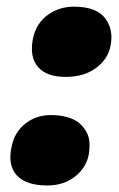

<svg xmlns="http://www.w3.org/2000/svg" viewBox="-20 -570 360 582"><path d="M179.2 -336.9Q121.1 -336.9 95 -367.2Q68.8 -397.5 80.1 -454.1Q89.8 -499 124.3 -524.4Q158.7 -549.8 204.1 -549.8Q271.5 -549.8 298.3 -515.1Q325.2 -480.5 314.9 -430.2Q307.1 -390.6 270.8 -363.8Q234.4 -336.9 179.2 -336.9ZM123 -7.8Q59.6 -7.8 31.2 -38.1Q2.9 -68.4 15.1 -125Q23.9 -169.9 57.1 -195.6Q90.3 -221.2 133.8 -221.2Q162.6 -221.2 185.1 -214.6Q207.5 -208 220.7 -196.5Q233.9 -185.1 242.2 -169.7Q250.5 -154.3 251.2 -137Q252 -119.6 249 -101.1Q241.2 -61.5 207.3 -34.7Q173.3 -7.8 123 -7.8Z"/></svg>

Font: Shantell Sans Irregular Bouncy
Style: Italic
Weight: 800
Italic angle: -11.31°
Designer: Stephen Nixon, Anya Danilova, Shantell Martin
Foundry: Arrow Type
Version: Version 1.006;[9816181b4]